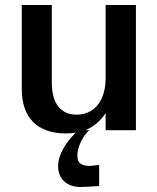

<svg xmlns="http://www.w3.org/2000/svg" viewBox="-20 -520 629 767"><path d="M376 139 338 143C305 142 289 132 289 102C289 67 311 22 337 0H321C353 -13 380 -35 402 -68V0H523V-500H402V-208C402 -119 358 -62 286 -62C223 -62 187 -106 187 -190V-500H67V-164C67 -51 128 13 243 13C257 13 270 12 282 10L273 20C251 42 212 93 212 144C212 191 244 227 301 227C312 227 342 226 376 223Z"/></svg>

Font: Perun SemiBold
Style: Regular
Weight: 600
Foundry: Copyright (c) Stefan Peev, Context Ltd, 2016
Version: Version 1.089